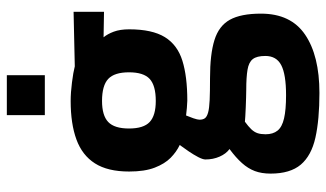

<svg xmlns="http://www.w3.org/2000/svg" viewBox="-220 -524 973 573"><g transform="rotate(-90 266.5 -237.5)"><path d="M275.7 229.3Q195.8 229.3 142.2 217.3Q88.6 205.3 61.7 173.7Q34.9 142 34.9 83.5Q34.9 56.8 42.5 36.5Q50.2 16.1 66.4 -1.9Q82.5 -20 108.2 -39Q94 -49.4 85.6 -68.6Q77.1 -87.9 77.1 -110.9Q77.1 -118.7 84.1 -132.3Q91.2 -145.9 101.3 -160.8Q111.4 -175.8 120.3 -187.6Q100 -197.2 82.1 -214.7Q64.3 -232.2 52.7 -262.2Q41.1 -292.2 41.1 -338.6Q41.1 -402.5 65.4 -440.6Q89.6 -478.7 136.7 -495.9Q183.8 -513.1 251.4 -513.1Q276.9 -513.1 307.1 -509.2Q337.3 -505.4 355 -500.8L517.8 -504.4V-413.6L441.7 -414.9Q451.5 -403.2 458.5 -384.4Q465.5 -365.6 465.5 -338.6Q465.5 -269.8 442.2 -232Q418.9 -194.3 371.8 -179.7Q324.8 -165 252.6 -165Q245.2 -165 231 -166.3Q216.8 -167.7 208.4 -168.7Q204.3 -159.2 200 -146.8Q195.8 -134.3 195.8 -128.8Q195.8 -118.4 200.2 -112.4Q204.7 -106.4 217.3 -102.9Q229.9 -99.4 254.5 -98.3Q279.1 -97.2 319.9 -97.2Q391.2 -97.2 433.4 -84Q475.7 -70.9 494 -38.1Q512.3 -5.2 512.3 54.8Q512.3 144 449.5 186.6Q386.6 229.3 275.7 229.3ZM269.1 129.7Q330.8 129.7 358.4 115.4Q386 101.1 386 67.9Q386 42.4 376.6 30.4Q367.2 18.4 344.9 14.7Q322.7 10.9 285.3 10.9Q275.2 10.9 260.9 10.4Q246.6 9.9 232.3 9.4Q218 8.9 206.4 8.1Q194.8 7.3 189.8 6.9Q175.9 16.9 167.4 25.8Q158.9 34.7 155.6 44.5Q152.3 54.4 152.3 68.5Q152.3 90.8 163.2 104.3Q174 117.8 199.6 123.7Q225.1 129.7 269.1 129.7ZM251.8 -259.1Q297.7 -259.1 317.5 -277.3Q337.2 -295.5 337.2 -339Q337.2 -382.5 317.5 -401Q297.7 -419.5 251.8 -419.5Q208.3 -419.5 188.9 -401Q169.5 -382.5 169.5 -339Q169.5 -295.5 188.9 -277.3Q208.3 -259.1 251.8 -259.1ZM209.4 -590.2V-703.6H328.6V-590.2Z"/></g></svg>

Font: Cairo
Style: Regular
Weight: 400
Designer: Mohamed Gaber, Accademia di Belle Arti di Urbino
Foundry: Kief Type Foundry, Accademia di Belle Arti di Urbino
Version: Version 3.120